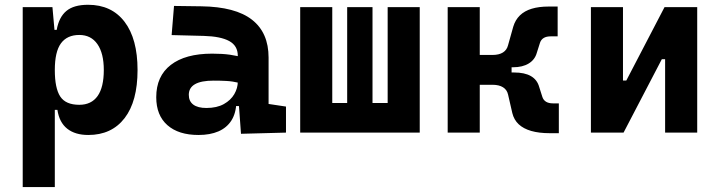

<svg xmlns="http://www.w3.org/2000/svg" viewBox="-20 -547 2970 792"><path d="M73.7 224.6V-517.6H196.3L206.1 -408.2V224.6ZM344.2 9.8Q290 9.8 257.3 -16.1Q224.6 -42 216.8 -93.8H170.9L206.1 -258.3Q206.1 -183.1 228.5 -148.9Q251 -114.7 307.1 -114.7Q356.9 -114.7 382.6 -150.9Q408.2 -187 408.2 -258.3Q408.2 -327.1 381.8 -365Q355.5 -402.8 307.1 -402.8Q256.8 -402.8 231.4 -368.2Q206.1 -333.5 206.1 -258.3L175.8 -423.8H213.9Q223.1 -476.1 253.7 -501.7Q284.2 -527.3 343.3 -527.3Q440.4 -527.3 493.9 -457Q547.4 -386.7 547.4 -258.3Q547.4 -128.9 493.9 -59.6Q440.4 9.8 344.2 9.8Z M974.1 4.9 962.9 -148.4 960.9 -215.8V-316.9Q960.9 -358.4 925.5 -377.7Q890.1 -397 820.3 -398.9L688 -402.3L697.8 -522.5L810.5 -521Q951.2 -519 1019.5 -465.6Q1087.9 -412.1 1087.9 -309.6V-118.2L1159.7 -107.4V0ZM798.8 9.8Q716.3 9.8 670.4 -30.8Q624.5 -71.3 624.5 -146Q624.5 -232.9 684.6 -279.3Q744.6 -325.7 855 -325.7Q897.5 -325.7 928.5 -321.3Q959.5 -316.9 991.2 -307.6L969.7 -204.6Q938.5 -211.9 913.6 -213.1Q888.7 -214.4 861.3 -214.4Q758.8 -214.4 758.8 -155.8Q758.8 -129.4 777.3 -115.5Q795.9 -101.6 831.5 -101.6Q874.5 -101.6 903.3 -117.7Q932.1 -133.8 946.5 -158.7Q960.9 -183.6 960.9 -210V-242.2L979.5 -109.4H938L955.1 -125Q953.6 -80.1 934.6 -50Q915.5 -20 881.1 -5.1Q846.7 9.8 798.8 9.8Z M1579.1 0V-517.6H1711.4V0ZM1238.8 0V-122.1H1693.4V0ZM1218.3 0V-517.6H1350.6V0ZM1412.1 0V-517.6H1516.6V0Z M2019.5 -269.5 2011.2 -320.3Q2038.6 -320.3 2054.7 -330.6Q2070.8 -340.8 2075.7 -360.4L2097.2 -437Q2105.5 -464.8 2124.5 -483.4Q2143.6 -502 2173.3 -511Q2203.1 -520 2242.7 -520H2280.3V-397H2251Q2233.9 -397 2222.9 -390.4Q2211.9 -383.8 2207.5 -370.6L2194.3 -329.1Q2186.5 -300.8 2161.1 -285.2Q2135.7 -269.5 2095.7 -269.5ZM1826.7 0V-517.6H1959V0ZM1951.7 -197.3V-320.3H2090.3V-197.3ZM2247.6 2.4Q2203.6 2.4 2171.4 -6.8Q2139.2 -16.1 2119.6 -34.4Q2100.1 -52.7 2093.3 -80.6L2075.7 -157.2Q2071.3 -176.8 2054.9 -187Q2038.6 -197.3 2011.2 -197.3L2019.5 -248H2100.6Q2187.5 -248 2204.1 -188.5L2217.3 -147Q2221.7 -133.8 2232.7 -127.2Q2243.7 -120.6 2260.7 -120.6H2285.2V2.4Z M2514.6 0V-214.8H2563.5L2721.2 -517.6H2755.4V-302.7H2710L2552.2 0ZM2417.5 0V-517.6H2549.8V0ZM2723.6 0V-517.6H2856V0Z"/></svg>

Font: Cascadia Code PL
Style: Regular
Weight: 400
Monospace: yes
Designer: Aaron Bell
Foundry: Saja Typeworks
Version: Version 2102.003